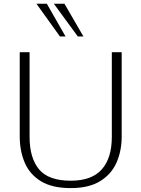

<svg xmlns="http://www.w3.org/2000/svg" viewBox="-20 -987 749 1017"><path d="M354.5 9.3Q256.8 9.3 197.5 -26.6Q138.2 -62.5 111.3 -124.8Q84.5 -187 84.5 -265.1V-710.4H136.7V-262.2Q136.7 -149.9 187 -89.8Q237.3 -29.8 354.5 -29.8Q465.8 -29.8 519 -89.6Q572.3 -149.4 572.3 -261.7V-710.4H624.5V-263.2Q624.5 -188 597.4 -126.2Q570.3 -64.5 510.7 -27.6Q451.2 9.3 354.5 9.3ZM297.4 -793.9 172.9 -967.3H228L327.1 -793.9ZM392.1 -793.9 265.1 -967.3H321.3L421.9 -793.9Z"/></svg>

Font: Comme Thin
Style: Regular
Weight: 250
Version: Version 1.000;gftools[0.9.27]